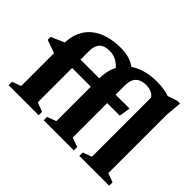

<svg xmlns="http://www.w3.org/2000/svg" viewBox="-136 -1004 1284 1284"><g transform="rotate(45 506.0 -362.0)"><path d="M592.5 -55.5 658.5 -32V0H373.5V-32L437.5 -55.5V-454Q437.5 -521.5 458.8 -571.2Q480 -621 518.8 -653.8Q557.5 -686.5 609.8 -702.5Q662 -718.5 724.5 -718.5Q766.5 -718.5 800 -712.8Q833.5 -707 860.5 -694L827 -695L912.5 -723.5H939L929 -608V-55.5L992.5 -32V0H710V-32L774 -55.5V-615Q763 -631.5 741.8 -641.5Q720.5 -651.5 692 -651.5Q660.5 -651.5 638.2 -641Q616 -630.5 604.2 -607.2Q592.5 -584 592.5 -546ZM326 0H41.5V-32L105 -55.5V-452Q105 -516 125.5 -563.8Q146 -611.5 184.5 -643.5Q223 -675.5 276.5 -691.5Q330 -707.5 396 -707.5Q432.5 -707.5 462.2 -700.5Q492 -693.5 516.8 -679.2Q541.5 -665 562 -642L482 -569.5Q457.5 -603 427.2 -621.8Q397 -640.5 355.5 -640.5Q324.5 -640.5 303 -629.5Q281.5 -618.5 271 -596.2Q260.5 -574 260.5 -540V-57L326 -32ZM724 -461 711.5 -381.5H147.5L105 -366L12 -399.5V-427L113 -471L186.5 -461Z"/></g></svg>

Font: Newsreader
Style: Bold
Weight: 700
Designer: Hugues Gentile
Foundry: Production Type
Version: Version 1.003